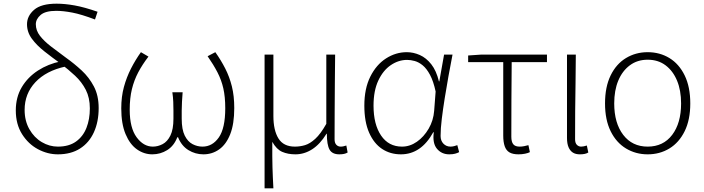

<svg xmlns="http://www.w3.org/2000/svg" viewBox="-20 -827 3834 1045"><path d="M295 13Q239 13 186.5 -15Q134 -43 100 -97Q66 -151 66 -226Q66 -298 98.5 -352.5Q131 -407 186.5 -443Q242 -479 311 -493L337 -465Q231 -442 172.5 -379.5Q114 -317 114 -229Q114 -169 140 -123.5Q166 -78 207.5 -53.5Q249 -29 295 -29Q355 -29 393.5 -56.5Q432 -84 450.5 -131Q469 -178 469 -237Q469 -295 447 -338Q425 -381 388.5 -415Q352 -449 311 -480Q264 -514 222 -547Q180 -580 153.5 -616Q127 -652 127 -695Q127 -740 165.5 -773.5Q204 -807 288 -807Q333 -807 386 -797.5Q439 -788 511 -763L497 -721Q423 -749 373.5 -758.5Q324 -768 286 -768Q227 -768 201 -745.5Q175 -723 175 -695Q175 -661 197.5 -632Q220 -603 257 -574.5Q294 -546 339 -513Q384 -481 424.5 -443.5Q465 -406 491 -356.5Q517 -307 517 -239Q517 -164 491 -107Q465 -50 415.5 -18.5Q366 13 295 13Z M809 13Q764 13 725.5 -14Q687 -41 663.5 -97Q640 -153 640 -237Q640 -301 654.5 -354Q669 -407 693 -454Q717 -501 747 -543L788 -519Q755 -476 732.5 -433.5Q710 -391 698 -342Q686 -293 686 -230Q686 -131 723.5 -80Q761 -29 812 -29Q839 -29 865 -42.5Q891 -56 907.5 -89.5Q924 -123 924 -181Q924 -202 924 -225Q924 -248 923 -273Q922 -298 918 -325H974Q972 -298 970.5 -273Q969 -248 969 -225Q969 -202 969 -181Q969 -122 985.5 -89Q1002 -56 1028 -42.5Q1054 -29 1082 -29Q1136 -29 1171 -79Q1206 -129 1206 -238Q1206 -300 1195.5 -346Q1185 -392 1163.5 -433.5Q1142 -475 1110 -521L1152 -543Q1183 -499 1206 -454Q1229 -409 1242 -357Q1255 -305 1255 -239Q1255 -152 1233 -96.5Q1211 -41 1173 -14Q1135 13 1087 13Q1043 13 1005.5 -10Q968 -33 949 -80H945Q927 -33 890 -10Q853 13 809 13Z M1420 198V-530H1468V-196Q1468 -118 1495.5 -73.5Q1523 -29 1585 -29Q1613 -29 1640 -37Q1667 -45 1696 -71.5Q1725 -98 1756 -153V-530H1804Q1803 -452 1802.5 -375Q1802 -298 1801.5 -221.5Q1801 -145 1801 -69Q1801 -49 1810.5 -39Q1820 -29 1834 -29Q1842 -29 1848.5 -30.5Q1855 -32 1865 -35L1872 3Q1864 8 1853 10.5Q1842 13 1827 13Q1788 13 1773.5 -13Q1759 -39 1759 -99H1757Q1722 -42 1679 -14.5Q1636 13 1588 13Q1547 13 1516 -0.5Q1485 -14 1462 -55Q1462 -10 1462 23Q1462 56 1463 83.5Q1464 111 1465 138Q1466 165 1468 198Z M2162 13Q2104 13 2059.5 -16.5Q2015 -46 1989 -105Q1963 -164 1963 -252Q1963 -345 1995.5 -410Q2028 -475 2081 -509Q2134 -543 2194 -543Q2230 -543 2265 -527.5Q2300 -512 2327.5 -477Q2355 -442 2369 -384H2371L2397 -530H2443Q2432 -474 2421 -413Q2410 -352 2400.5 -292.5Q2391 -233 2384.5 -180Q2378 -127 2378 -87Q2378 -61 2393.5 -45Q2409 -29 2432 -29Q2441 -29 2451.5 -31.5Q2462 -34 2469 -37L2479 1Q2470 6 2457 9.5Q2444 13 2425 13Q2384 13 2358.5 -17Q2333 -47 2341 -107H2338Q2272 13 2162 13ZM2168 -29Q2211 -29 2249 -55.5Q2287 -82 2313 -126.5Q2339 -171 2343 -224L2351 -329Q2339 -385 2320.5 -419.5Q2302 -454 2280.5 -471.5Q2259 -489 2237 -495Q2215 -501 2196 -501Q2149 -501 2107 -472.5Q2065 -444 2039 -388.5Q2013 -333 2013 -252Q2013 -150 2054 -89.5Q2095 -29 2168 -29Z M2802 13Q2771 13 2753 2.5Q2735 -8 2727 -31Q2719 -54 2719 -89V-489H2528V-525L2601 -530H2957V-489H2765Q2764 -386 2763.5 -285Q2763 -184 2763 -83Q2763 -55 2773.5 -42Q2784 -29 2808 -29Q2821 -29 2833 -31.5Q2845 -34 2856 -37L2864 1Q2855 6 2838 9.5Q2821 13 2802 13Z M3136 13Q3113 13 3098 3.5Q3083 -6 3074.5 -25.5Q3066 -45 3066 -76V-530H3114Q3114 -452 3112.5 -375Q3111 -298 3110.5 -221.5Q3110 -145 3110 -69Q3110 -49 3119.5 -39Q3129 -29 3143 -29Q3150 -29 3157 -30.5Q3164 -32 3174 -35L3182 3Q3174 8 3163 10.5Q3152 13 3136 13Z M3505 13Q3440 13 3387 -19Q3334 -51 3303.5 -113Q3273 -175 3273 -264Q3273 -354 3303.5 -416.5Q3334 -479 3387 -511Q3440 -543 3505 -543Q3571 -543 3623.5 -511Q3676 -479 3706.5 -416.5Q3737 -354 3737 -264Q3737 -175 3706.5 -113Q3676 -51 3623.5 -19Q3571 13 3505 13ZM3505 -29Q3590 -29 3638.5 -93Q3687 -157 3687 -264Q3687 -335 3665 -388Q3643 -441 3602.5 -471.5Q3562 -502 3505 -502Q3449 -502 3408 -471.5Q3367 -441 3345 -388Q3323 -335 3323 -264Q3323 -157 3372 -93Q3421 -29 3505 -29Z"/></svg>

Font: Noto Sans SC ExtraLight
Style: Regular
Weight: 250
Designer: Ryoko NISHIZUKA 西塚涼子 (kana, bopomofo & ideographs); Paul D. Hunt (Latin, Greek & Cyrillic); Sandoll Communications 산돌커뮤니
Foundry: Adobe
Version: Version 2.004-H2;hotconv 1.0.118;makeotfexe 2.5.65603